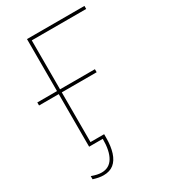

<svg xmlns="http://www.w3.org/2000/svg" viewBox="-215 -812 967 1097"><g transform="rotate(-30 269.0 -263.5)"><path d="M137 183Q122 183 105.5 180Q89 177 70 171V150Q89 157 105 160.5Q121 164 135 164Q185 164 210.5 122Q236 80 236 0H156V-19H256V4Q256 60 243 100.5Q230 141 204 162Q178 183 137 183ZM146 0V-710H525V-690H166V0ZM16 -347V-367H396V-347Z"/></g></svg>

Font: Raleway Thin
Style: Regular
Weight: 100
Designer: Matt McInerney, Pablo Impallari, Rodrigo Fuenzalida
Foundry: Matt McInerney, Pablo Impallari, Rodrigo Fuenzalida
Version: Version 4.026